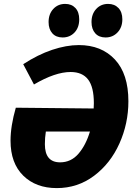

<svg xmlns="http://www.w3.org/2000/svg" viewBox="-20 -951 692 984"><path d="M638 -432Q638 -318 592 -215.5Q546 -113 462 -50Q378 13 271 13Q164 13 99 -51Q34 -115 34 -230Q34 -305 61 -399L460 -395Q461 -404 461 -422Q461 -505 431.5 -543.5Q402 -582 342 -582Q263 -582 154 -518L99 -622Q174 -671 247 -695.5Q320 -720 384 -720Q500 -720 569 -646Q638 -572 638 -432ZM441 -277H215Q210 -245 210 -212Q210 -119 288 -119Q344 -119 382 -163Q420 -207 441 -277ZM229 -838Q229 -879 253 -905Q277 -931 314 -931Q347 -931 366.5 -910Q386 -889 386 -852Q386 -810 362 -784.5Q338 -759 301 -759Q267 -759 248 -780.5Q229 -802 229 -838ZM449 -838Q449 -879 473 -905Q497 -931 534 -931Q567 -931 587 -910Q607 -889 607 -852Q607 -811 582.5 -785Q558 -759 521 -759Q487 -759 468 -780.5Q449 -802 449 -838Z"/></svg>

Font: Bitter Pro ExtraBold
Style: Italic
Weight: 800
Italic angle: -9°
Designer: Sol Matas, and Bitter project Authors
Foundry: Sol Matas
Version: Version 1.010